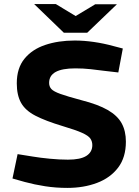

<svg xmlns="http://www.w3.org/2000/svg" viewBox="-20 -908 679 938"><path d="M309 10Q253 10 201 2Q149 -6 101 -19L41 -36L66 -155L141 -143Q177 -137 224 -132.5Q271 -128 312 -128Q373 -128 402 -146.5Q431 -165 431 -199Q431 -217 421.5 -231Q412 -245 381 -259Q350 -273 286 -292Q203 -317 153.5 -342.5Q104 -368 83 -405.5Q62 -443 62 -501Q62 -575 99.5 -621Q137 -667 201 -688.5Q265 -710 345 -710Q390 -710 438.5 -703Q487 -696 534 -683L580 -671L558 -554L489 -562Q459 -566 423 -570Q387 -574 348 -574Q284 -574 252 -556.5Q220 -539 220 -503Q220 -485 231 -473Q242 -461 275.5 -449Q309 -437 376 -419Q459 -398 506.5 -370.5Q554 -343 574.5 -305.5Q595 -268 595 -216Q595 -139 557 -89Q519 -39 454 -14.5Q389 10 309 10ZM292 -748 327 -816 445 -887H551L406 -748ZM292 -748 147 -888H253L372 -816L406 -748Z"/></svg>

Font: REM SemiBold
Style: Regular
Weight: 600
Designer: Octavio Pardo
Foundry: Ashler Design
Version: Version 1.005;gftools[0.9.28]